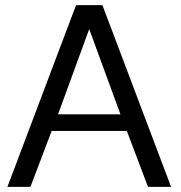

<svg xmlns="http://www.w3.org/2000/svg" viewBox="-20 -728 707 748"><path d="M8.8 0 115.7 -282.7 241.2 -615.2 276.4 -708H378.9L414.1 -615.2L539.6 -282.7L646.5 0H556.6L474.1 -217.8H181.2L98.6 0ZM206.1 -282.7H449.2L327.6 -614.7Z"/></svg>

Font: Saysettha OT
Style: Regular
Weight: 400
Designer: John M. Durdin and Silvain Dupertuis
Foundry: Lao Script for Windows
Version: Version 2.000